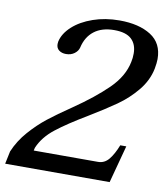

<svg xmlns="http://www.w3.org/2000/svg" viewBox="-80 -778 743 847"><g transform="rotate(10 291.0 -355.0)"><path d="M12 -57Q33 -107 70 -149Q107 -191 147 -222.5Q187 -254 249 -296Q341 -359 399 -416Q457 -473 470 -539Q474 -556 474 -577Q474 -618 449.5 -641Q425 -664 372 -664Q317 -664 282.5 -637.5Q248 -611 237 -562Q233 -546 217.5 -534.5Q202 -523 180 -523Q161 -523 148.5 -532.5Q136 -542 136 -560Q136 -567 137 -571Q145 -608 180 -640Q215 -672 269.5 -691Q324 -710 388 -710Q475 -710 528.5 -676Q582 -642 582 -571Q582 -554 577 -527Q566 -473 528.5 -427.5Q491 -382 442.5 -348Q394 -314 323 -271Q239 -221 188.5 -181.5Q138 -142 117 -92L114 -79H402Q431 -79 450.5 -103Q470 -127 486 -168H513L468 0H0Z"/></g></svg>

Font: Taviraj Medium
Style: Italic
Weight: 500
Italic angle: -12°
Designer: Katatrad Team
Foundry: CadsonDemak
Version: Version 1.001